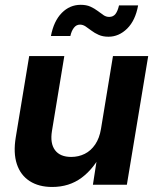

<svg xmlns="http://www.w3.org/2000/svg" viewBox="-20 -760 643 790"><path d="M194.8 9.3Q139.6 9.3 102.1 -14.9Q64.5 -39.1 49.3 -85Q34.2 -130.9 44.9 -195.3L100.1 -529.3H244.6L193.8 -221.2Q185.5 -170.4 206.3 -142.3Q227.1 -114.3 272.9 -114.3Q303.2 -114.3 328.6 -127Q354 -139.6 371.6 -165.5Q389.2 -191.4 395.5 -229.5L444.8 -529.3H589.8L502 0H362.3L383.3 -135.3H400.9Q366.7 -66.4 315.7 -28.6Q264.6 9.3 194.8 9.3ZM426.3 -608.9Q403.3 -608.9 386.2 -616.5Q369.1 -624 356.2 -634Q343.3 -644 332 -651.4Q320.8 -658.7 309.1 -658.7Q293.9 -658.7 283.9 -645.5Q273.9 -632.3 269.5 -611.8H189.5Q201.2 -673.3 234.1 -706.8Q267.1 -740.2 312 -740.2Q335.4 -740.2 352.1 -732.7Q368.7 -725.1 381.6 -715.3Q394.5 -705.6 405.5 -698Q416.5 -690.4 429.2 -690.4Q445.8 -690.4 455.1 -702.4Q464.4 -714.4 469.7 -737.8H548.3Q537.1 -675.8 503.2 -642.3Q469.2 -608.9 426.3 -608.9Z"/></svg>

Font: Inter 24pt
Style: Bold Italic
Weight: 700
Italic angle: -9.3988°
Version: Version 4.001;git-66647c0bb